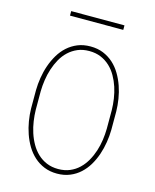

<svg xmlns="http://www.w3.org/2000/svg" viewBox="-130 -969 859 1066"><g transform="rotate(15 300.0 -436.0)"><path d="M530.3 -302.2Q529.8 -267.6 523.9 -231Q518.1 -194.3 506.3 -159.7Q494.6 -125 476.3 -94.2Q458 -63.5 432.6 -40.3Q407.2 -17.1 374.3 -3.7Q341.3 9.8 300.8 9.8Q260.3 9.8 227.3 -3.7Q194.3 -17.1 168.7 -40.3Q143.1 -63.5 124.5 -94.2Q106 -125 94 -159.7Q82 -194.3 75.9 -231Q69.8 -267.6 69.3 -302.2V-408.7Q69.8 -443.4 75.7 -480Q81.5 -516.6 93.5 -551.3Q105.5 -585.9 123.8 -616.7Q142.1 -647.5 167.7 -670.7Q193.4 -693.8 226.1 -707.3Q258.8 -720.7 299.8 -720.7Q340.8 -720.7 373.5 -707.3Q406.2 -693.8 431.9 -670.7Q457.5 -647.5 475.8 -616.7Q494.1 -585.9 506.1 -551.3Q518.1 -516.6 523.9 -480Q529.8 -443.4 530.3 -408.7ZM504.4 -409.7Q503.9 -440.9 499 -474.1Q494.1 -507.3 483.9 -538.8Q473.6 -570.3 457.5 -598.6Q441.4 -627 418.7 -648.2Q396 -669.4 366.5 -681.9Q336.9 -694.3 299.8 -694.3Q262.7 -694.3 233.4 -681.9Q204.1 -669.4 181.4 -648.2Q158.7 -627 142.8 -598.6Q127 -570.3 116.7 -538.6Q106.4 -506.8 101.6 -473.6Q96.7 -440.4 96.2 -409.7V-302.2Q96.7 -271 101.6 -237.8Q106.4 -204.6 116.7 -172.9Q127 -141.1 143.1 -112.8Q159.2 -84.5 181.9 -63Q204.6 -41.5 234.1 -29.1Q263.7 -16.6 300.8 -16.6Q337.9 -16.6 367.4 -29.1Q397 -41.5 419.4 -63Q441.9 -84.5 458 -112.8Q474.1 -141.1 484.4 -172.9Q494.6 -204.6 499.3 -237.8Q503.9 -271 504.4 -302.2ZM450.7 -856.4H144.5V-882.3H450.7Z"/></g></svg>

Font: Roboto Mono Thin
Style: Regular
Weight: 250
Designer: Google
Version: Version 2.000985; 2015; ttfautohint (v1.3)